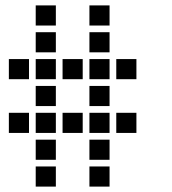

<svg xmlns="http://www.w3.org/2000/svg" viewBox="-20 -708 640 715"><path d="M114 -688Q113 -688 113 -688Q113 -688 113 -687V-614Q113 -613 113 -613Q113 -613 114 -613H187Q188 -613 188 -613Q188 -613 188 -614V-687Q188 -688 188 -688Q188 -688 187 -688ZM314 -688Q313 -688 313 -688Q313 -688 313 -687V-614Q313 -613 313 -613Q313 -613 314 -613H387Q388 -613 388 -613Q388 -613 388 -614V-687Q388 -688 388 -688Q388 -688 387 -688ZM114 -588Q113 -588 113 -588Q113 -588 113 -587V-514Q113 -513 113 -513Q113 -513 114 -513H187Q188 -513 188 -513Q188 -513 188 -514V-587Q188 -588 188 -588Q188 -588 187 -588ZM314 -588Q313 -588 313 -588Q313 -588 313 -587V-514Q313 -513 313 -513Q313 -513 314 -513H387Q388 -513 388 -513Q388 -513 388 -514V-587Q388 -588 388 -588Q388 -588 387 -588ZM14 -488Q13 -488 13 -488Q13 -488 13 -487V-414Q13 -413 13 -413Q13 -413 14 -413H87Q88 -413 88 -413Q88 -413 88 -414V-487Q88 -488 88 -488Q88 -488 87 -488ZM114 -488Q113 -488 113 -488Q113 -488 113 -487V-414Q113 -413 113 -413Q113 -413 114 -413H187Q188 -413 188 -413Q188 -413 188 -414V-487Q188 -488 188 -488Q188 -488 187 -488ZM214 -488Q213 -488 213 -488Q213 -488 213 -487V-414Q213 -413 213 -413Q213 -413 214 -413H287Q288 -413 288 -413Q288 -413 288 -414V-487Q288 -488 288 -488Q288 -488 287 -488ZM314 -488Q313 -488 313 -488Q313 -488 313 -487V-414Q313 -413 313 -413Q313 -413 314 -413H387Q388 -413 388 -413Q388 -413 388 -414V-487Q388 -488 388 -488Q388 -488 387 -488ZM414 -488Q413 -488 413 -488Q413 -488 413 -487V-414Q413 -413 413 -413Q413 -413 414 -413H487Q488 -413 488 -413Q488 -413 488 -414V-487Q488 -488 488 -488Q488 -488 487 -488ZM114 -388Q113 -388 113 -388Q113 -388 113 -387V-314Q113 -313 113 -313Q113 -313 114 -313H187Q188 -313 188 -313Q188 -313 188 -314V-387Q188 -388 188 -388Q188 -388 187 -388ZM314 -388Q313 -388 313 -388Q313 -388 313 -387V-314Q313 -313 313 -313Q313 -313 314 -313H387Q388 -313 388 -313Q388 -313 388 -314V-387Q388 -388 388 -388Q388 -388 387 -388ZM14 -288Q13 -288 13 -288Q13 -288 13 -287V-214Q13 -213 13 -213Q13 -213 14 -213H87Q88 -213 88 -213Q88 -213 88 -214V-287Q88 -288 88 -288Q88 -288 87 -288ZM114 -288Q113 -288 113 -288Q113 -288 113 -287V-214Q113 -213 113 -213Q113 -213 114 -213H187Q188 -213 188 -213Q188 -213 188 -214V-287Q188 -288 188 -288Q188 -288 187 -288ZM214 -288Q213 -288 213 -288Q213 -288 213 -287V-214Q213 -213 213 -213Q213 -213 214 -213H287Q288 -213 288 -213Q288 -213 288 -214V-287Q288 -288 288 -288Q288 -288 287 -288ZM314 -288Q313 -288 313 -288Q313 -288 313 -287V-214Q313 -213 313 -213Q313 -213 314 -213H387Q388 -213 388 -213Q388 -213 388 -214V-287Q388 -288 388 -288Q388 -288 387 -288ZM414 -288Q413 -288 413 -288Q413 -288 413 -287V-214Q413 -213 413 -213Q413 -213 414 -213H487Q488 -213 488 -213Q488 -213 488 -214V-287Q488 -288 488 -288Q488 -288 487 -288ZM114 -188Q113 -188 113 -188Q113 -188 113 -187V-114Q113 -113 113 -113Q113 -113 114 -113H187Q188 -113 188 -113Q188 -113 188 -114V-187Q188 -188 188 -188Q188 -188 187 -188ZM314 -188Q313 -188 313 -188Q313 -188 313 -187V-114Q313 -113 313 -113Q313 -113 314 -113H387Q388 -113 388 -113Q388 -113 388 -114V-187Q388 -188 388 -188Q388 -188 387 -188ZM114 -88Q113 -88 113 -88Q113 -88 113 -87V-14Q113 -13 113 -13Q113 -13 114 -13H187Q188 -13 188 -13Q188 -13 188 -14V-87Q188 -88 188 -88Q188 -88 187 -88ZM314 -88Q313 -88 313 -88Q313 -88 313 -87V-14Q313 -13 313 -13Q313 -13 314 -13H387Q388 -13 388 -13Q388 -13 388 -14V-87Q388 -88 388 -88Q388 -88 387 -88Z"/></svg>

Font: Doto Black
Style: Bold
Weight: 700
Monospace: yes
Version: Version 1.000